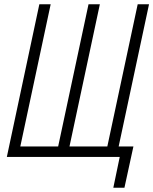

<svg xmlns="http://www.w3.org/2000/svg" viewBox="-20 -734 717 898"><path d="M510 144 540 0H12L164 -714H217L75 -49H252L394 -714H447L305 -49H482L624 -714H677L535 -49H604L562 144Z"/></svg>

Font: Noto Sans ExtraCondensed Light
Style: Italic
Weight: 300
Width: 2
Italic angle: -12°
Designer: Monotype Design Team
Foundry: Monotype Imaging Inc.
Version: Version 2.013; ttfautohint (v1.8.4.7-5d5b)